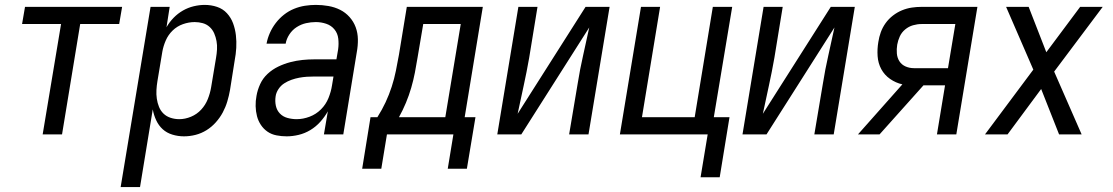

<svg xmlns="http://www.w3.org/2000/svg" viewBox="-20 -548 4540 783"><path d="M154 0 229 -450H70L82 -520H478L466 -450H307L233 0Z M472 215 594 -520H672L659 -437Q671 -458 688 -475.5Q705 -493 726 -505Q747 -517 770 -522.5Q793 -528 815 -528Q841 -528 865 -520Q889 -512 905.5 -494Q922 -476 930.5 -453Q939 -430 942 -404.5Q945 -379 943.5 -353Q942 -327 937 -301L918 -181Q914 -158 907 -134.5Q900 -111 888.5 -89.5Q877 -68 860 -49Q843 -30 822 -17Q801 -4 777.5 2Q754 8 730 8Q706 8 683 1Q660 -6 643.5 -21Q627 -36 617 -57.5Q607 -79 603 -102L551 215ZM711 -62Q735 -62 759 -72Q783 -82 800.5 -101Q818 -120 827.5 -144Q837 -168 841 -192L861 -312Q864 -329 865 -346.5Q866 -364 863 -380.5Q860 -397 853.5 -412Q847 -427 835 -438Q823 -449 807 -453.5Q791 -458 774 -458Q750 -458 726 -449.5Q702 -441 684 -423.5Q666 -406 656 -383Q646 -360 642 -337L622 -217Q619 -199 618 -181Q617 -163 619.5 -145.5Q622 -128 628.5 -112Q635 -96 647 -84.5Q659 -73 676 -67.5Q693 -62 711 -62Z M1149 8Q1128 8 1107.5 4Q1087 0 1071 -11Q1055 -22 1044 -38.5Q1033 -55 1028 -74.5Q1023 -94 1022.5 -115Q1022 -136 1026 -157Q1030 -181 1041 -205Q1052 -229 1071.5 -247Q1091 -265 1115 -276.5Q1139 -288 1164 -294.5Q1189 -301 1213.5 -303.5Q1238 -306 1263 -306H1352L1359 -347Q1362 -369 1359.5 -390.5Q1357 -412 1344 -428Q1331 -444 1310.5 -451Q1290 -458 1268 -458Q1248 -458 1228 -453.5Q1208 -449 1190 -437.5Q1172 -426 1160 -407.5Q1148 -389 1145 -370H1067Q1071 -392 1080.5 -413.5Q1090 -435 1104.5 -454Q1119 -473 1138 -488Q1157 -503 1179 -512Q1201 -521 1223.5 -524.5Q1246 -528 1268 -528Q1294 -528 1319.5 -523.5Q1345 -519 1367 -508Q1389 -497 1405.5 -478.5Q1422 -460 1430.5 -437Q1439 -414 1439.5 -388Q1440 -362 1435 -335L1380 0H1301L1317 -94Q1304 -71 1286 -51Q1268 -31 1245.5 -17.5Q1223 -4 1198 2Q1173 8 1149 8ZM1190 -62Q1216 -62 1242.5 -72Q1269 -82 1289 -102Q1309 -122 1319.5 -148Q1330 -174 1334 -200L1340 -236H1263Q1247 -236 1231.5 -235Q1216 -234 1200 -231Q1184 -228 1168.5 -222.5Q1153 -217 1139 -208Q1125 -199 1115.5 -184.5Q1106 -170 1104 -155Q1101 -135 1105 -116.5Q1109 -98 1121.5 -85Q1134 -72 1152.5 -67Q1171 -62 1190 -62Z M1457 140 1491 -70H1519Q1538 -100 1552.5 -131Q1567 -162 1577.5 -194.5Q1588 -227 1594.5 -259.5Q1601 -292 1607 -325L1639 -520H1949L1875 -70H1919L1884 140H1806L1829 0H1558L1535 140ZM1607 -70H1796L1859 -450H1706L1683 -314Q1678 -283 1672 -252Q1666 -221 1657 -190Q1648 -159 1635.5 -129Q1623 -99 1607 -70Z M2008 0 2094 -520H2172L2138 -312Q2128 -255 2115.5 -198Q2103 -141 2091 -84L2368 -520H2466L2380 0H2301L2336 -208Q2345 -265 2358 -322Q2371 -379 2383 -436L2106 0Z M2837 175 2866 0H2508L2594 -520H2672L2598 -70H2813L2887 -520H2966L2891 -70H2955L2915 175Z M3008 0 3094 -520H3172L3138 -312Q3128 -255 3115.5 -198Q3103 -141 3091 -84L3368 -520H3466L3380 0H3301L3336 -208Q3345 -265 3358 -322Q3371 -379 3383 -436L3106 0Z M3479 0 3660 -204Q3633 -210 3610 -226Q3587 -242 3574 -266Q3561 -290 3559 -319Q3557 -348 3562 -377Q3565 -397 3572 -416.5Q3579 -436 3591.5 -453.5Q3604 -471 3621.5 -484.5Q3639 -498 3658.5 -506Q3678 -514 3698 -517Q3718 -520 3738 -520H3966L3880 0H3801L3834 -200H3746L3567 0ZM3707 -270H3846L3876 -450H3738Q3721 -450 3703.5 -445Q3686 -440 3671.5 -428Q3657 -416 3649.5 -399.5Q3642 -383 3639 -366Q3636 -348 3637.5 -330Q3639 -312 3648 -298Q3657 -284 3673 -277Q3689 -270 3707 -270Z M3997 0 4194 -264 4083 -520H4175L4247 -335L4385 -520H4477L4279 -256L4391 0H4299L4226 -185L4089 0Z"/></svg>

Font: Iosevka SS04 Oblique
Style: Regular
Weight: 400
Italic angle: -9°
Monospace: yes
Designer: Belleve Invis
Foundry: Belleve Invis
Version: Version 19.0.0; ttfautohint (v1.8.4)